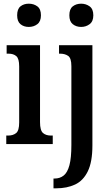

<svg xmlns="http://www.w3.org/2000/svg" viewBox="-20 -781 598 1041"><path d="M136 -635Q109 -635 91 -650Q73 -665 73 -698Q73 -732 91 -746.5Q109 -761 136 -761Q163 -761 182.5 -746.5Q202 -732 202 -698Q202 -665 182.5 -650Q163 -635 136 -635ZM14 0V-46H24Q51 -46 67.5 -59.5Q84 -73 84 -117V-421Q84 -463 68.5 -476.5Q53 -490 27 -490H16V-536H197V-119Q197 -74 213 -60Q229 -46 256 -46H266V0ZM420 -635Q393 -635 374.5 -650Q356 -665 356 -698Q356 -732 374.5 -746.5Q393 -761 420 -761Q446 -761 466 -746.5Q486 -732 486 -698Q486 -665 466 -650Q446 -635 420 -635ZM270 240V187H276Q305 187 325.5 170.5Q346 154 356.5 114.5Q367 75 367 5V-422Q367 -466 349.5 -478Q332 -490 306 -490H300V-536H481V8Q481 97 456 148Q431 199 387 219.5Q343 240 285 240Z"/></svg>

Font: Noto Serif Ethiopic ExtraCondensed SemiBold
Style: Regular
Weight: 600
Width: 2
Designer: Monotype Design Team
Foundry: Monotype Imaging Inc.
Version: Version 2.102; ttfautohint (v1.8.4.7-5d5b)